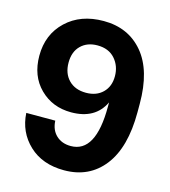

<svg xmlns="http://www.w3.org/2000/svg" viewBox="-106 -775 771 870"><g transform="rotate(15 280.0 -340.0)"><path d="M274 -690Q390 -690 459 -608Q528 -526 528 -370V-330Q528 -165 460 -77.5Q392 10 274 10Q172 10 109.5 -49Q47 -108 42 -197H178Q180 -154 206.5 -129Q233 -104 275 -104Q392 -104 392 -320V-340Q350 -252 237 -252Q149 -252 90.5 -310Q32 -368 32 -463Q32 -563 99 -626.5Q166 -690 274 -690ZM279 -355Q328 -355 357.5 -384Q387 -413 387 -461Q387 -509 357.5 -542.5Q328 -576 275 -576Q227 -576 197.5 -547Q168 -518 168 -467Q168 -416 198 -385.5Q228 -355 279 -355Z"/></g></svg>

Font: TASA Orbiter Display
Style: Bold
Weight: 700
Designer: Weizhong Zhang
Version: Version 1.000;Glyphs 3.1.2 (3151)